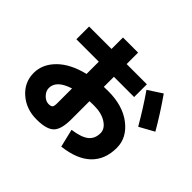

<svg xmlns="http://www.w3.org/2000/svg" viewBox="-188 -1063 1375 1375"><g transform="rotate(45 500.0 -375.5)"><path d="M113 -692H340V-808H493V-692H698V-563H493V-461Q508 -462 538 -462Q685 -462 776.5 -391Q868 -320 868 -218Q868 -99 795 -29Q722 41 580 57L547 -80Q635 -92 673 -123Q711 -154 711 -210Q711 -254 663 -285.5Q615 -317 538 -317Q507 -317 493 -316V-132Q493 -30 455 7.5Q417 45 317 45Q212 45 139.5 -18.5Q67 -82 67 -177Q67 -265 138 -336Q209 -407 340 -439V-563H113ZM724 -662 830 -731Q911 -616 981 -495L869 -433Q799 -554 724 -662ZM340 -292Q220 -254 220 -177Q220 -146 245.5 -120Q271 -94 300 -94Q324 -94 332 -103Q340 -112 340 -142Z"/></g></svg>

Font: Mplus 1p ExtraBold
Style: Regular
Weight: 800
Version: Version 1.061